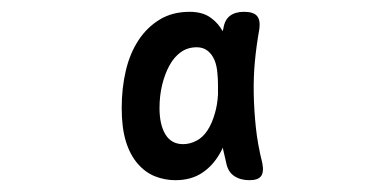

<svg xmlns="http://www.w3.org/2000/svg" viewBox="-20 -750 640 325"><path d="M277 -445Q259 -445 242.5 -451.5Q226 -458 213 -473Q200 -488 193 -511Q186 -534 186 -567Q186 -601 193 -630.5Q200 -660 214.5 -682Q229 -704 250.5 -717Q272 -730 301 -730Q324 -730 338 -719Q350 -710 357 -697Q357 -699 358 -701Q360 -716 369 -723Q378 -730 393 -730Q409 -730 415 -723Q421 -716 419 -701Q414 -673 411.5 -646.5Q409 -620 409.5 -592Q410 -564 413 -535Q416 -506 424 -474Q427 -459 422 -452Q417 -445 402 -445Q387 -445 376.5 -452Q366 -459 363 -474L357 -500Q355 -495 352 -490Q340 -469 321.5 -457Q303 -445 277 -445ZM290 -506Q301 -506 312 -511.5Q323 -517 331 -529Q339 -541 344 -559Q348 -573 349 -590V-606Q349 -616 348 -626Q347 -639 343 -648.5Q339 -658 331.5 -664Q324 -670 313 -670Q298 -670 286.5 -662Q275 -654 267 -639.5Q259 -625 254.5 -606.5Q250 -588 250 -567Q250 -539 260 -522.5Q270 -506 290 -506Z"/></svg>

Font: Maple Mono NL Medium
Style: Regular
Weight: 500
Monospace: yes
Designer: subframe7536
Version: Version 7.000